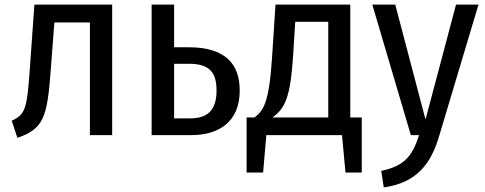

<svg xmlns="http://www.w3.org/2000/svg" viewBox="-20 -589 2116 837"><path d="M130 -569 110 -289C98 -120 92 -89 31 -63L56 12C167 -27 186 -72 201 -281L217 -491H372V0H469V-569Z M801 -383H739V-569H641V0H815C934 0 1025 -58 1025 -194C1025 -310 963 -383 801 -383ZM809 -73H739V-311H803C895 -311 924 -272 924 -194C924 -104 880 -73 809 -73Z M1507 -77V-569H1181L1166 -339C1153 -136 1127 -107 1090 -77H1055V163H1127L1141 0H1471L1486 163H1557V-77ZM1411 -77H1168C1224 -118 1246 -166 1258 -349L1267 -494H1411Z M2066 -569H1968L1835 -68L1703 -569H1603L1771 0H1807C1777 92 1744 134 1642 156L1653 228C1794 208 1858 129 1895 2Z"/></svg>

Font: Glow Sans SC Condensed Medium
Style: Regular
Weight: 600
Width: 3
Designer: Ryoko NISHIZUKA (kana, bopomofo & ideographs); Paul D. Hunt (Latin, Greek & Cyrillic); Sandoll Communications, Soo-young
Version: Version 0.93